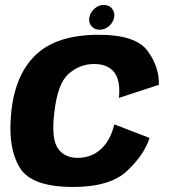

<svg xmlns="http://www.w3.org/2000/svg" viewBox="-20 -736 672 762"><path d="M270 6Q417.5 6 485.2 -58.5Q553 -123 573.5 -188.5L433.5 -242.5Q419 -179.5 380.8 -144.5Q342.5 -109.5 288.5 -109.5Q235.5 -109.5 209.5 -147.5Q183.5 -185.5 195 -284.5Q207.5 -404 252.2 -443Q297 -482 353.5 -482Q408 -482 433.5 -448.8Q459 -415.5 452 -347.5L610.5 -399.5Q612.5 -470 565.8 -534Q519 -598 372 -598Q203.5 -598 119.8 -516.2Q36 -434.5 23.5 -277Q12 -146 58.8 -70Q105.5 6 270 6ZM375.5 -618Q396 -618 412.8 -632.5Q429.5 -647 433 -667Q436.5 -687.5 424.5 -702Q412.5 -716.5 392 -716.5Q372 -716.5 355.2 -702Q338.5 -687.5 334.5 -667Q331 -646.5 343 -632.2Q355 -618 375.5 -618Z"/></svg>

Font: Anybody UltraCondensed Thin
Style: Bold Italic
Weight: 700
Italic angle: -10°
Version: Version 1.111